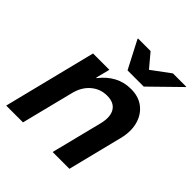

<svg xmlns="http://www.w3.org/2000/svg" viewBox="-196 -846 977 977"><g transform="rotate(45 292.5 -358.0)"><path d="M4.2 0 129.2 -500H246.7L227.5 -424.2H230.8Q263.3 -465.8 303.8 -487.5Q344.2 -509.2 394.2 -509.2Q449.2 -509.2 485.4 -480.8Q521.7 -452.5 535 -403.8Q548.3 -355 532.5 -293.3L459.2 0H338.3L408.3 -278.3Q421.7 -335 401.7 -367.1Q381.7 -399.2 331.7 -399.2Q282.5 -399.2 245.4 -367.1Q208.3 -335 195 -278.3L125 0ZM314.2 -563.3 236.7 -712.5 237.5 -715.8H327.5L389.2 -642.5L488.3 -715.8H584.2L583.3 -712.5L430.8 -563.3Z"/></g></svg>

Font: Funnel Sans SemiBold
Style: Italic
Weight: 600
Italic angle: -14.036°
Designer: NORD ID, Kristian Moeller
Foundry: Dicotype
Version: Version 1.000